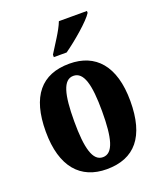

<svg xmlns="http://www.w3.org/2000/svg" viewBox="-143 -857 804 958"><g transform="rotate(-20 259.5 -378.0)"><path d="M200 -619V-606H268C324 -645 413 -721 434 -756V-766H285C268 -721 226 -662 200 -619ZM258 10C407 10 484 -82 484 -270C484 -458 399 -549 261 -549C113 -549 35 -458 35 -270C35 -82 120 10 258 10ZM260 -53C206 -53 186 -128 186 -270C186 -412 205 -485 259 -485C314 -485 334 -412 334 -270C334 -128 315 -53 260 -53Z"/></g></svg>

Font: Noto Serif Tamil ExtraCondensed ExtraBold
Style: Regular
Weight: 800
Width: 2
Designer: Indian Type Foundry, Tom Grace, and the Monotype Design Team
Foundry: Monotype Imaging Inc.
Version: Version 2.004